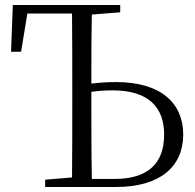

<svg xmlns="http://www.w3.org/2000/svg" viewBox="-20 -745 777 765"><path d="M160 0H443C616 0 710 -80 710 -209C710 -334 621 -418 443 -418C409 -418 377 -416 344 -412C344 -503 344 -596 346 -687L459 -696V-725H31L24 -539H64L89 -691H267C268 -592 268 -491 268 -390V-335C268 -235 268 -137 267 -38L160 -29ZM344 -379C371 -383 399 -385 428 -385C573 -385 634 -317 634 -208C634 -90 565 -32 436 -32H346C344 -132 344 -233 344 -335Z"/></svg>

Font: Noto Serif HK Light
Style: Regular
Weight: 300
Designer: Ryoko NISHIZUKA 西塚涼子 (kana & ideographs); Frank Grießhammer (Latin, Greek & Cyrillic); Wenlong ZHANG 张文龙 (bopomofo); San
Foundry: Adobe
Version: Version 2.001;hotconv 1.1.0;makeotfexe 2.6.0